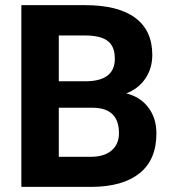

<svg xmlns="http://www.w3.org/2000/svg" viewBox="-20 -731 678 751"><path d="M63.5 0V-710.9H312.5Q441.9 -710.9 508.8 -661.4Q575.7 -611.8 575.7 -516.1Q575.7 -463.9 548.8 -424.1Q522 -384.3 474.1 -365.7Q528.8 -352.1 560.3 -310.5Q591.8 -269 591.8 -209Q591.8 -106.4 526.4 -53.7Q460.9 -1 339.8 0ZM210 -309.6V-117.7H335.4Q387.2 -117.7 416.3 -142.3Q445.3 -167 445.3 -210.4Q445.3 -308.1 344.2 -309.6ZM210 -413.1H318.4Q429.2 -415 429.2 -501.5Q429.2 -549.8 401.1 -571Q373 -592.3 312.5 -592.3H210Z"/></svg>

Font: RobotoInd
Style: Bold
Weight: 700
Designer: Google
Version: Version 2.001150; 2014